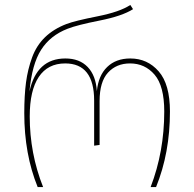

<svg xmlns="http://www.w3.org/2000/svg" viewBox="-20 -755 784 775"><path d="M132 0Q78 -133 78 -298Q78 -370 85 -422.5Q92 -475 109.5 -523Q127 -571 161.5 -604.5Q196 -638 248 -658Q282 -671 373 -689Q464 -707 506 -735L517 -718Q473 -690 382 -672Q291 -654 253 -639Q183 -612 146 -554Q109 -496 99 -386Q128 -519 244 -519Q301 -519 334 -484.5Q367 -450 371 -387Q377 -450 412.5 -484.5Q448 -519 506 -519Q575 -519 620.5 -467Q666 -415 666 -305Q666 -138 610 0H588Q643 -143 643 -305Q643 -408 604 -453.5Q565 -499 505 -499Q450 -499 416 -462Q382 -425 382 -347V-170L360 -167V-349Q360 -499 243 -499Q173 -499 136.5 -444.5Q100 -390 100 -285Q100 -136 154 0Z"/></svg>

Font: FiraGO Thin
Style: Regular
Weight: 100
Designer: bBox Type
Foundry: bBox Type GmbH
Version: Version 1.001;PS 001.001;hotconv 1.0.88;makeotf.lib2.5.64775